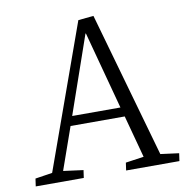

<svg xmlns="http://www.w3.org/2000/svg" viewBox="-80 -786 836 862"><g transform="rotate(-10 338.5 -354.5)"><path d="M402 -709 590 -46 674 -35 669 0H426L431 -35L514 -47L462 -240H215L147 -47L238 -35L233 0H14L19 -35L97 -47L332 -702ZM230 -283H450L355 -637H353Z"/></g></svg>

Font: Literata 24pt Light
Style: Italic
Weight: 300
Italic angle: -2°
Designer: Latin by Veronika Burian and Jose Scaglione. Greek by Irene Vlachou. Cyrillic by Vera Evstafieva
Foundry: TypeTogether
Version: Version 3.103;gftools[0.9.29]